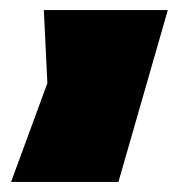

<svg xmlns="http://www.w3.org/2000/svg" viewBox="-20 -180 361 381"><path d="M313 -160 215 181H2L74 -15L67 -160Z"/></svg>

Font: OpenDyslexic
Style: Bold
Weight: 800
Designer: Abbie Gonzalez
Version: Version 0.920;hotconv 1.0.109;makeotfexe 2.5.65596